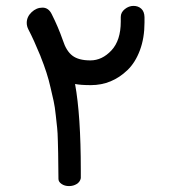

<svg xmlns="http://www.w3.org/2000/svg" viewBox="-20 -605 582 652"><path d="M70.8 -527.3Q70.8 -547.9 87.2 -563.5Q103.5 -579.1 124.3 -579.1Q145 -579.1 155.8 -556.6Q177.7 -513.2 193.4 -468.3Q205.1 -431.6 226.1 -415.8Q247.1 -399.9 286.9 -399.9Q326.7 -399.9 358.4 -433.8Q390.1 -467.8 390.1 -531.7V-547.4Q390.1 -563 403.8 -574Q417.5 -585 433.3 -585Q449.2 -585 459.7 -575.4Q470.2 -565.9 470.7 -546.9V-528.3Q470.7 -476.1 455.1 -434.3Q439.5 -392.6 413.1 -367.2Q359.9 -315.9 288.6 -315.9Q253.9 -315.9 234.9 -319.8Q254.4 -212.9 254.4 -27.3V0Q252 12.7 240.5 19.8Q229 26.9 214.4 26.9Q199.7 26.9 189.2 19.8Q178.7 12.7 178.5 2.9Q178.2 -6.8 178 -40.5Q177.7 -74.2 177.5 -84.2Q177.2 -94.2 176.5 -125Q175.8 -155.8 174.1 -170.4Q172.4 -185.1 169.4 -213.6Q166.5 -242.2 162.1 -262Q157.7 -281.7 151.4 -308.6Q141.1 -355.5 117.7 -413.6V-414.1Q94.2 -471.2 76.7 -504.4Q70.8 -515.6 70.8 -527.3Z"/></svg>

Font: Behdad
Style: Regular
Weight: 400
Designer: Mohammad Saleh Souzanchi
Foundry: http://font-store.ir
Version: Version:1.0.1;RFB:1.2.5;Building:2018-09-04 19:53:52.209180